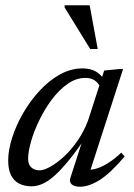

<svg xmlns="http://www.w3.org/2000/svg" viewBox="-20 -697 508 727"><path d="M246.5 -23.5 299.5 -187.5H312Q273.5 -130.5 242.8 -92.5Q212 -54.5 187 -32.2Q162 -10 140.8 -0.8Q119.5 8.5 100 8.5Q73 8.5 53 -1.5Q33 -11.5 22 -33.2Q11 -55 11 -89.5Q11 -128.5 26 -175.5Q41 -222.5 67.5 -268.5Q94 -314.5 129.5 -353Q165 -391.5 206.5 -414.8Q248 -438 292.5 -438Q321.5 -438 341 -427.2Q360.5 -416.5 376 -394.5L358 -369Q353 -382.5 339 -392.2Q325 -402 303.5 -402Q268 -402 235.8 -379.2Q203.5 -356.5 176.2 -320Q149 -283.5 128.8 -241.8Q108.5 -200 97.5 -161.2Q86.5 -122.5 86.5 -96Q86.5 -73.5 98.8 -62.8Q111 -52 129.5 -52Q146 -52 170.8 -65.8Q195.5 -79.5 222.5 -104.5Q249.5 -129.5 273.8 -164.5Q298 -199.5 313.5 -241L374.5 -430L430.5 -435.5H446L317 -36.5L308.5 -55Q324.5 -52.5 346 -59Q367.5 -65.5 391.5 -81Q415.5 -96.5 439 -119L452 -104.5Q397.5 -40.5 357 -15.2Q316.5 10 283 10Q261 10 251.2 0.8Q241.5 -8.5 246.5 -23.5ZM350 -511.5H321.5L224.5 -669L225 -677H319.5Z"/></svg>

Font: Newsreader 24pt
Style: Italic
Weight: 400
Italic angle: -17°
Designer: Hugues Gentile
Foundry: Production Type
Version: Version 1.003